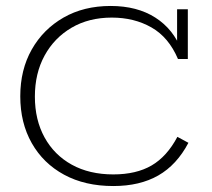

<svg xmlns="http://www.w3.org/2000/svg" viewBox="-20 -614 710 644"><path d="M360 10Q265 10 195 -28Q125 -66 86.5 -134Q48 -202 48 -291Q48 -380 86.5 -448Q125 -516 193 -555Q261 -594 351 -594Q440 -594 501 -555Q562 -516 589 -445L574 -449V-583H610V-416H577Q546 -489 488 -522Q430 -555 355 -555Q278 -555 220 -521Q162 -487 129.5 -427.5Q97 -368 97 -290Q97 -212 129.5 -153Q162 -94 221 -61.5Q280 -29 360 -29Q437 -29 488.5 -59Q540 -89 575 -155L612 -135Q573 -61 511 -25.5Q449 10 360 10Z"/></svg>

Font: Rokkitt ExtraLight
Style: Regular
Weight: 250
Version: Version 3.103